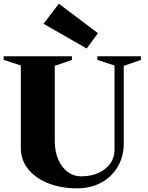

<svg xmlns="http://www.w3.org/2000/svg" viewBox="-24 -1005 800 1041"><path d="M394 16Q305 16 236 -12Q167 -40 128 -89Q89 -138 89 -202V-650L-4 -680V-700H366V-680L273 -648V-240Q273 -184 291.5 -141Q310 -98 342 -73.5Q374 -49 416 -49Q469 -49 510 -67.5Q551 -86 574 -118.5Q597 -151 597 -193V-650L504 -680V-700H740V-680L647 -648V-228Q647 -157 614.5 -101.5Q582 -46 525 -15Q468 16 394 16ZM446 -742 212 -876 295 -985 507 -825Z"/></svg>

Font: Wittgenstein Black
Style: Regular
Weight: 900
Designer: Jörg Drees
Foundry: Jörg Drees
Version: Version 1.303; ttfautohint (v1.8.4.7-5d5b)